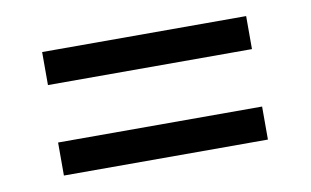

<svg xmlns="http://www.w3.org/2000/svg" viewBox="-42 -531 677 418"><g transform="rotate(-10 296.0 -322.5)"><path d="M70 -459H521V-386H70ZM70 -259H521V-186H70Z"/></g></svg>

Font: ltelugu85
Style: Book
Weight: 400
Designer: Jelle Bosma - Monotype Design Team
Foundry: Monotype Imaging Inc.
Version: Version 2.003